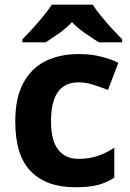

<svg xmlns="http://www.w3.org/2000/svg" viewBox="-20 -786 554 816"><path d="M299.8 9.8Q177.7 9.8 111.3 -57.6Q44.9 -124.5 44.9 -270Q44.9 -370.6 79.1 -433.1Q112.3 -495.6 173.3 -526.4Q235.4 -556.2 313 -556.2Q370.6 -556.2 410.6 -544.9Q451.2 -535.2 482.9 -519L439 -403.8Q401.4 -418.5 373 -426.8Q343.8 -436 313 -436Q196.8 -436 196.8 -271Q196.8 -188.5 227.5 -149.9Q257.8 -110.8 313 -110.8Q359.4 -110.8 396 -123.5Q431.6 -135.7 465.8 -158.2V-30.8Q432.1 -9.3 394.5 0.5Q357.4 9.8 299.8 9.8ZM374 -766.1Q388.7 -743.2 410.6 -716.8Q438 -683.1 457 -663.1Q489.3 -628.9 499 -619.1V-606H400.4Q379.9 -618.7 343.3 -643.6Q311.5 -665 286.1 -691.9Q263.7 -668 230.5 -644Q194.8 -619.6 174.3 -606H75.2V-619.1Q96.7 -640.6 117.7 -663.6Q140.6 -689 163.6 -716.8Q185.5 -743.2 200.2 -766.1Z"/></svg>

Font: Droid Sans Thai
Style: Bold
Weight: 700
Designer: Steve Matteson
Foundry: Ascender Corporation
Version: Version 1.00